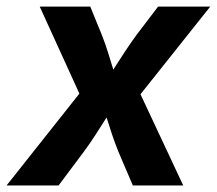

<svg xmlns="http://www.w3.org/2000/svg" viewBox="-45 -566 662 586"><path d="M-24.9 0 197.3 -280.3 76.2 -545.9H230.5L265.6 -460Q276.4 -432.6 284.7 -406Q293 -379.4 300.8 -353.5Q317.4 -379.4 334.7 -406Q352.1 -432.6 372.1 -460L437.5 -545.9H596.7L383.8 -278.3L514.2 0H360.4L316.4 -103Q305.7 -129.4 296.9 -155.8Q288.1 -182.1 280.3 -207.5Q264.2 -182.1 247.3 -155.8Q230.5 -129.4 210.9 -103L133.8 0Z"/></svg>

Font: Inter
Style: Bold Italic
Weight: 700
Italic angle: -9.39999°
Designer: Rasmus Andersson
Foundry: rsms
Version: Version 4.001;git-9221beed3